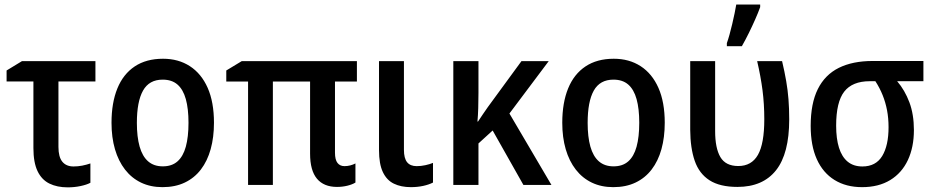

<svg xmlns="http://www.w3.org/2000/svg" viewBox="-20 -808 4077 839"><path d="M397 -541V-452.1H235.4V-166Q235.4 -122.1 252.4 -101.3Q269.5 -80.6 301.3 -80.6Q320.3 -80.6 339.1 -84.2Q357.9 -87.9 375 -93.8V-9.3Q358.4 -0.5 331.5 5.1Q304.7 10.7 275.9 10.7Q229.5 10.7 195.8 -5.9Q162.1 -22.5 144 -60.3Q126 -98.1 126 -161.1V-452.1H8.8V-500L76.2 -541Z M915 -271.5Q915 -208 900.6 -156.2Q886.2 -104.5 857.9 -67.4Q829.6 -30.3 787.6 -10.3Q745.6 9.8 689.9 9.8Q637.7 9.8 596.4 -10Q555.2 -29.8 526.4 -66.9Q497.6 -104 482.4 -155.8Q467.3 -207.5 467.3 -271.5Q467.3 -358.9 492.9 -421.6Q518.6 -484.4 568.8 -517.8Q619.1 -551.3 692.4 -551.3Q759.8 -551.3 809.8 -518.8Q859.9 -486.3 887.5 -424.1Q915 -361.8 915 -271.5ZM578.1 -271Q578.1 -210 590.1 -167.5Q602.1 -125 627.2 -103Q652.3 -81.1 691.4 -81.1Q731 -81.1 755.6 -102.8Q780.3 -124.5 792 -167Q803.7 -209.5 803.7 -271.5Q803.7 -333 792 -375Q780.3 -417 755.6 -438.5Q731 -460 690.9 -460Q631.8 -460 605 -412.1Q578.1 -364.3 578.1 -271Z M1485.4 -82Q1498 -82 1510.5 -85.2Q1522.9 -88.4 1533.2 -93.8V-10.3Q1520 -2 1498.3 3.4Q1476.6 8.8 1452.6 8.8Q1395 8.8 1365 -27.1Q1335 -63 1335 -136.7V-451.7H1172.4V0H1064V-451.7H968.8V-500L1036.6 -541H1539.6V-451.7H1443.8V-141.1Q1443.8 -109.9 1454.8 -95.9Q1465.8 -82 1485.4 -82Z M1745.1 -541V-153.3Q1745.1 -116.2 1759 -99.1Q1772.9 -82 1800.8 -82Q1819.8 -82 1838.9 -86.2Q1857.9 -90.3 1872.1 -96.2V-10.3Q1854 -1 1828.9 4.4Q1803.7 9.8 1775.4 9.8Q1732.4 9.8 1701.2 -5.4Q1669.9 -20.5 1653.1 -55.9Q1636.2 -91.3 1636.2 -151.9V-541Z M2377.9 -541 2206.1 -312 2389.6 0H2267.1L2132.8 -237.8L2070.8 -181.2V0H1960.9V-541H2070.8V-401.9Q2070.8 -368.2 2069.8 -335.9Q2068.8 -303.7 2066.4 -276.9H2068.8Q2079.6 -293.5 2090.8 -309.8Q2102.1 -326.2 2112.3 -340.8L2258.8 -541Z M2884.8 -271.5Q2884.8 -208 2870.4 -156.2Q2856 -104.5 2827.6 -67.4Q2799.3 -30.3 2757.3 -10.3Q2715.3 9.8 2659.7 9.8Q2607.4 9.8 2566.2 -10Q2524.9 -29.8 2496.1 -66.9Q2467.3 -104 2452.1 -155.8Q2437 -207.5 2437 -271.5Q2437 -358.9 2462.6 -421.6Q2488.3 -484.4 2538.6 -517.8Q2588.9 -551.3 2662.1 -551.3Q2729.5 -551.3 2779.5 -518.8Q2829.6 -486.3 2857.2 -424.1Q2884.8 -361.8 2884.8 -271.5ZM2547.9 -271Q2547.9 -210 2559.8 -167.5Q2571.8 -125 2596.9 -103Q2622.1 -81.1 2661.1 -81.1Q2700.7 -81.1 2725.3 -102.8Q2750 -124.5 2761.7 -167Q2773.4 -209.5 2773.4 -271.5Q2773.4 -333 2761.7 -375Q2750 -417 2725.3 -438.5Q2700.7 -460 2660.6 -460Q2601.6 -460 2574.7 -412.1Q2547.9 -364.3 2547.9 -271Z M3202.6 8.8Q3125.5 8.8 3080.3 -20.3Q3035.2 -49.3 3015.9 -105Q2996.6 -160.6 2996.1 -240.7V-541H3105V-235.4Q3105 -160.6 3127.9 -121.6Q3150.9 -82.5 3206.1 -82.5Q3264.2 -82.5 3292 -131.3Q3319.8 -180.2 3319.8 -287.1Q3319.8 -353.5 3312 -413.8Q3304.2 -474.1 3288.6 -541H3397.5Q3408.7 -493.7 3415.5 -453.9Q3422.4 -414.1 3425.5 -374.3Q3428.7 -334.5 3428.7 -286.1Q3428.7 -136.7 3371.1 -64Q3313.5 8.8 3202.6 8.8ZM3156.2 -606V-619.6Q3161.6 -634.3 3167.7 -656.2Q3173.8 -678.2 3179.7 -703.1Q3185.5 -728 3190.2 -750.5Q3194.8 -772.9 3197.3 -788.1H3301.8V-776.9Q3293 -752.4 3280 -723.1Q3267.1 -693.8 3252.2 -663.6Q3237.3 -633.3 3221.7 -606Z M3973.6 -239.7Q3973.6 -165 3947.3 -108.6Q3920.9 -52.2 3870.1 -21.2Q3819.3 9.8 3747.1 9.8Q3677.2 9.8 3626.7 -21.5Q3576.2 -52.7 3549.3 -112.3Q3522.5 -171.9 3522.5 -257.8Q3522.5 -356 3553.7 -418.7Q3585 -481.4 3645.5 -511.5Q3706.1 -541.5 3793 -541.5H4015.1V-453.1H3900.4Q3934.1 -413.6 3953.9 -360.8Q3973.6 -308.1 3973.6 -239.7ZM3633.8 -258.8Q3633.8 -202.1 3646.2 -162.4Q3658.7 -122.6 3684.1 -101.6Q3709.5 -80.6 3748.5 -80.6Q3807.1 -80.6 3835 -126.2Q3862.8 -171.9 3862.8 -252.4Q3862.8 -291.5 3856.2 -326.2Q3849.6 -360.8 3836.9 -392.3Q3824.2 -423.8 3805.2 -453.1H3780.8Q3704.6 -453.1 3669.2 -407.7Q3633.8 -362.3 3633.8 -258.8Z"/></svg>

Font: Open Sans SemiCondensed SemiBold
Style: Regular
Weight: 600
Width: 4
Designer: Monotype Design Team
Foundry: Monotype Imaging Inc.
Version: Version 3.000